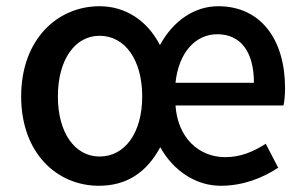

<svg xmlns="http://www.w3.org/2000/svg" viewBox="-20 -584 977 617"><path d="M298 13C386 13 451 -29 495 -111C537 -35 610 13 689 13C761 13 824 -12 874 -45L834 -122C793 -96 753 -79 704 -79C618 -79 551 -142 544 -245H891C894 -258 896 -279 896 -301C896 -456 819 -564 681 -564C605 -564 536 -517 494 -439C453 -519 382 -564 300 -564C165 -564 48 -458 48 -274C48 -92 163 13 298 13ZM300 -81C220 -81 166 -158 166 -274C166 -391 220 -469 300 -469C382 -469 437 -391 437 -274C437 -158 382 -81 300 -81ZM544 -318C554 -416 609 -474 678 -474C754 -474 796 -417 796 -318Z"/></svg>

Font: Kinto Sans Med
Style: Regular
Weight: 500
Designer: Authors: Ryoko NISHIZUKA  (kana & ideographs); Paul D. Hunt (Latin, Greek & Cyrillic); Wenlong ZHANG  (bopomofo); Sandol
Foundry: Adobe Systems Incorporated, ookami Inc.
Version: Version 0.001